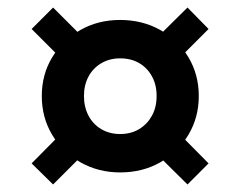

<svg xmlns="http://www.w3.org/2000/svg" viewBox="-20 -605 639 510"><path d="M299 -147Q241 -147 193.5 -174Q146 -201 118.5 -247Q91 -293 91 -350Q91 -407 118.5 -452.5Q146 -498 193 -525Q240 -552 299 -552Q358 -552 405.5 -525.5Q453 -499 480.5 -453Q508 -407 508 -350Q508 -293 480.5 -247Q453 -201 406 -174Q359 -147 299 -147ZM121 -115 64 -171 157 -265 214 -208ZM299 -249Q328 -249 349.5 -262Q371 -275 383.5 -297.5Q396 -320 396 -350Q396 -380 383.5 -402.5Q371 -425 349.5 -437.5Q328 -450 299 -450Q271 -450 249 -437Q227 -424 215 -401.5Q203 -379 203 -350Q203 -321 215 -298Q227 -275 249 -262Q271 -249 299 -249ZM478 -115 384 -208 441 -265 534 -171ZM157 -435 64 -528 121 -585 214 -492ZM441 -435 384 -492 478 -585 534 -528Z"/></svg>

Font: Outfit Thin Medium
Style: Regular
Weight: 500
Version: Version 1.100;gftools[0.9.27]